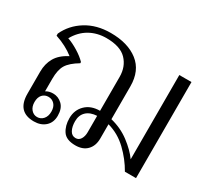

<svg xmlns="http://www.w3.org/2000/svg" viewBox="-117 -755 1043 957"><g transform="rotate(30 405.0 -277.0)"><path d="M745 -553V0H681Q650 -55 602 -101Q554 -147 492 -164V-82Q492 -40 468 -15Q444 10 401 10Q348 10 328 -20Q308 -50 308 -93Q308 -140 339 -170.5Q370 -201 422 -201V-396Q422 -455 385.5 -493Q349 -531 269 -531Q216 -531 173.5 -507Q131 -483 104 -435Q133 -425 165.5 -405Q198 -385 218 -364V-357Q171 -329 153.5 -300.5Q136 -272 136 -220V-148Q153 -159 177 -159Q207 -159 229.5 -137.5Q252 -116 252 -74Q252 -35 227 -12.5Q202 10 162 10Q66 10 66 -94V-221Q66 -266 86 -301Q106 -336 154 -361Q110 -396 47 -417V-429Q75 -490 134.5 -527Q194 -564 275 -564Q374 -564 433 -518Q492 -472 492 -382V-193Q553 -178 600.5 -142Q648 -106 675 -68V-553ZM422 -78V-172Q383 -170 361.5 -149.5Q340 -129 340 -94Q340 -63 351 -42.5Q362 -22 384 -22Q402 -22 412 -38Q422 -54 422 -78ZM117 -76Q117 -49 131 -33Q145 -17 165 -17Q186 -17 200 -33Q214 -49 214 -76Q214 -103 200 -118Q186 -133 165 -133Q144 -133 130.5 -118Q117 -103 117 -76Z"/></g></svg>

Font: Trirong Light
Style: Regular
Weight: 300
Designer: Katatrad Team
Foundry: CadsonDemak
Version: Version 1.001